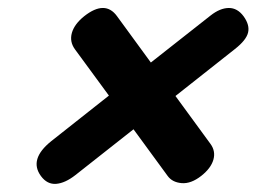

<svg xmlns="http://www.w3.org/2000/svg" viewBox="-20 -579 650 476"><path d="M81.5 -142.5Q51 -184 107 -229L250 -342L166 -456.5Q152 -475.5 158.2 -497.5Q164.5 -519.5 189 -539Q240.5 -579.5 270 -539L354 -424L502 -540.5Q525.5 -559 547 -559.2Q568.5 -559.5 584 -538.5Q599.5 -517 595 -498.2Q590.5 -479.5 562.5 -457.5L415 -341L502 -222Q515 -204 509 -183Q503 -162 479 -143Q453.5 -123 430.2 -125Q407 -127 395.5 -143L311 -258.5L167 -145Q141.5 -125 119.2 -123.2Q97 -121.5 81.5 -142.5Z"/></svg>

Font: Fraunces 9pt SuperSoft Black
Style: Italic
Weight: 900
Italic angle: -16°
Version: Version 1.000;[0bf87f6ff]